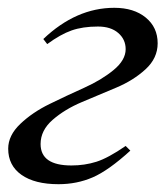

<svg xmlns="http://www.w3.org/2000/svg" viewBox="-20 -461 430 492"><path d="M101 -348 91 -361Q175 -441 273 -441Q323 -441 353.5 -416Q384 -391 384 -350Q384 -312 353 -283.5Q322 -255 278 -236.5Q234 -218 190 -199.5Q146 -181 115 -154Q84 -127 84 -92Q84 -37 163 -37Q197 -37 227 -46.5Q257 -56 302 -87L314 -75Q258 -24 217.5 -6.5Q177 11 130 11Q69 11 35 -13Q1 -37 1 -80Q1 -114 32 -143.5Q63 -173 107 -194.5Q151 -216 195.5 -236Q240 -256 271 -281.5Q302 -307 302 -335Q302 -360 283 -376.5Q264 -393 231 -393Q192 -393 163.5 -383Q135 -373 101 -348Z"/></svg>

Font: STIX MathJax Alphabets
Style: Italic
Weight: 400
Italic angle: -16.33°
Designer: MicroPress Inc., with final additions and corrections provided by Coen Hoffman, Elsevier (retired)
Version: Version 1.1.1